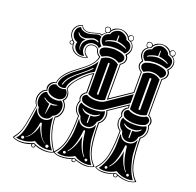

<svg xmlns="http://www.w3.org/2000/svg" viewBox="-142 -974 1154 1133"><g transform="rotate(20 435.0 -408.0)"><path d="M343 -797Q343 -791 347 -785Q351 -779 358 -779Q364 -779 370 -786Q371 -789 373 -794Q373 -799 368.5 -804.5Q364 -810 358 -810Q353 -810 348 -806.5Q343 -803 343 -797ZM619 -810Q615 -810 610 -806.5Q605 -803 605 -797Q605 -782 616 -780Q618 -779 619 -779Q621 -780 625.5 -782Q630 -784 632 -786L634 -793Q635 -799 630.5 -804.5Q626 -810 619 -810ZM503 -780Q509 -780 513.5 -784.5Q518 -789 518 -794Q518 -800 513.5 -805Q509 -810 503 -810Q497 -810 493 -805Q489 -800 489 -794Q489 -793 490 -790.5Q491 -788 492 -786.5Q493 -785 494 -784Q495 -783 498.5 -782Q502 -781 503 -780ZM483 -400Q459 -387 431 -387Q403 -387 378 -400V-623Q402 -642 431 -642Q459 -642 483 -623ZM510 -314Q509 -281 482 -262Q478 -240 464.5 -227.5Q451 -215 431 -215Q410 -215 397 -227.5Q384 -240 380 -262Q352 -281 351 -314Q351 -329 358 -338Q380 -322 431 -322Q482 -322 505 -338Q510 -329 510 -314ZM538 -11Q523 -6 507 -6Q465 -6 431 -29Q416 -19 395.5 -12.5Q375 -6 355 -6Q338 -6 324 -11Q348 -45 360.5 -88Q373 -131 375 -160.5Q377 -190 377 -241H380Q393 -207 431 -207Q468 -207 482 -241H485Q485 -190 487 -160.5Q489 -131 501.5 -88Q514 -45 538 -11ZM494 -730Q488 -737 468 -743.5Q448 -750 434 -750V-782Q434 -786 431 -786Q428 -786 428 -782L427 -750Q414 -750 394 -743.5Q374 -737 367 -730Q363 -727 365 -725Q366 -724 370 -726Q378 -732 397 -737Q416 -742 431 -742Q443 -742 463.5 -736.5Q484 -731 493 -726Q495 -724 496 -725Q499 -726 494 -730ZM436 -420V-610Q436 -614 431 -614Q426 -614 426 -610V-420Q426 -414 431 -414Q436 -414 436 -420ZM485 -305Q488 -308 486.5 -308.5Q485 -309 481 -308Q463 -292 431 -292Q395 -294 380 -308Q377 -309 376 -308.5Q375 -308 377 -305Q395 -284 422 -284H427V-242Q427 -236 430 -236Q434 -237 434 -242V-284H440Q466 -284 485 -305ZM481 -46Q447 -84 436 -187Q435 -191 430.5 -191Q426 -191 426 -187Q415 -84 380 -46Q377 -43 378 -41Q379 -39 382 -42Q417 -80 431 -154Q444 -81 479 -42Q482 -39 483 -41Q484 -43 481 -46ZM506 -33Q499 -39 494 -35Q486 -31 493 -24Q494 -21 497.5 -20.5Q501 -20 502 -21Q508 -26 506 -33ZM370 -24Q375 -31 368 -35Q363 -39 356 -33Q353 -25 359 -21Q367 -19 370 -24ZM431 -13Q431 -12 427.5 -11Q424 -10 423 -8.5Q422 -7 422 -4Q422 0 424.5 2.5Q427 5 431 5Q440 5 440 -4Q440 -6 438 -10Q437 -10 434.5 -11Q432 -12 431 -13ZM498 -697Q469 -709 431 -709Q391 -709 363 -697Q343 -713 343 -736Q343 -765 380 -776Q383 -791 399 -801.5Q415 -812 431 -812Q444 -812 461 -801.5Q478 -791 481 -776Q518 -765 518 -736Q518 -713 498 -697ZM507 -665Q507 -645 483 -634Q458 -650 431 -650H426Q404 -650 378 -634Q354 -645 354 -665Q354 -696 431 -700Q507 -696 507 -665ZM308 -690Q288 -690 274 -677Q260 -664 260 -643Q260 -618 279 -603Q269 -599 261 -599Q240 -599 224.5 -614Q209 -629 209 -648Q209 -656 213 -665Q195 -670 185.5 -683.5Q176 -697 176 -712Q176 -746 204 -756Q208 -746 221 -740Q234 -734 250 -734H253Q267 -734 288.5 -741.5Q310 -749 318 -749Q329 -749 336 -742Q334 -736 334 -732Q335 -710 355 -690Q346 -682 344 -673Q337 -690 308 -690ZM302 -719Q290 -719 273 -711Q256 -703 242 -703Q217 -703 205 -721Q201 -726 201 -722Q201 -719 202 -718Q212 -696 246 -696H252H253Q253 -694 252 -694Q234 -682 234 -654Q234 -637 243 -627Q247 -624 246 -625Q246 -626 243 -631Q239 -637 239 -646Q239 -672 256 -688Q268 -701 288 -708Q295 -711 303 -711Q313 -711 321 -708Q328 -703 329 -705Q329 -706 330 -707Q330 -713 320 -716Q310 -719 302 -719ZM631 -434 494 -342Q465 -329 431 -329Q397 -329 367 -342Q355 -349 352 -368V-369Q352 -377 359 -384Q366 -391 375 -392Q396 -378 431 -378Q466 -378 487 -392L631 -490ZM765 -780Q771 -780 775 -784.5Q779 -789 779 -794Q779 -800 775 -805Q771 -810 765 -810Q758 -810 754 -805Q750 -800 750 -794Q751 -793 752.5 -789Q754 -785 755 -784Q757 -783 760 -782Q763 -781 765 -780ZM760 -697Q731 -709 692 -709Q653 -709 625 -697Q605 -713 605 -736Q605 -765 642 -776Q645 -791 660.5 -801.5Q676 -812 692 -812Q705 -812 722.5 -801.5Q740 -791 742 -776Q780 -765 780 -736Q779 -713 760 -697ZM769 -665Q769 -645 745 -634Q720 -650 692 -650H687Q666 -650 640 -634Q616 -645 616 -665Q616 -696 692 -700Q769 -696 769 -665ZM745 -400Q720 -387 692 -387Q665 -387 640 -400V-623Q664 -642 692 -642Q721 -642 745 -623ZM771 -368Q768 -348 755 -342Q727 -329 692 -329Q659 -329 629 -342Q617 -349 614 -368V-370Q614 -378 620.5 -384.5Q627 -391 636 -392Q658 -378 692 -378Q727 -378 748 -392Q758 -391 764.5 -384.5Q771 -378 771 -370ZM772 -314Q771 -281 743 -262Q740 -240 726.5 -227.5Q713 -215 692 -215Q672 -215 658.5 -228Q645 -241 642 -262Q614 -281 613 -314Q613 -329 620 -338Q641 -322 692 -322Q742 -322 766 -338Q772 -329 772 -314ZM799 -11Q785 -6 768 -6Q727 -6 692 -29Q677 -19 657 -12.5Q637 -6 617 -6Q600 -6 586 -11Q610 -45 622.5 -88Q635 -131 636.5 -160.5Q638 -190 638 -241H642Q654 -207 692 -207Q730 -207 743 -241H746Q746 -190 748 -160.5Q750 -131 762.5 -88Q775 -45 799 -11ZM755 -730Q749 -737 729 -743.5Q709 -750 696 -750L695 -782Q695 -786 693 -786Q690 -785 690 -782L689 -750Q676 -750 655.5 -743.5Q635 -737 629 -730Q625 -727 627 -725Q629 -725 631 -726Q640 -732 659 -737Q678 -742 692 -742Q705 -742 725.5 -736.5Q746 -731 754 -726Q757 -724 758 -725Q760 -726 755 -730ZM698 -420V-610Q698 -612 695 -613Q692 -614 689.5 -613Q687 -612 687 -610V-420Q687 -416 689.5 -414.5Q692 -413 695 -414.5Q698 -416 698 -420ZM746 -305Q749 -308 747.5 -308.5Q746 -309 742 -308Q724 -292 692 -292Q657 -294 642 -308Q638 -309 637 -308.5Q636 -308 638 -305Q657 -284 683 -284H689V-242Q689 -236 692.5 -236Q696 -236 696 -242V-284H702Q728 -284 746 -305ZM742 -46Q709 -84 698 -187Q696 -191 691.5 -191Q687 -191 687 -187Q676 -84 642 -46Q639 -43 640 -41Q641 -39 644 -42Q680 -80 692 -154Q706 -80 741 -42Q744 -39 745 -41Q746 -43 742 -46ZM767 -33Q761 -39 755 -35Q748 -31 754 -24Q755 -21 759 -20.5Q763 -20 764 -21Q770 -26 767 -33ZM631 -24Q636 -31 630 -35Q624 -39 618 -33Q614 -25 621 -21Q628 -18 631 -24ZM692 -13Q691 -12 689 -11Q687 -10 686 -9.5Q685 -9 684 -7.5Q683 -6 683 -4Q683 0 685.5 2.5Q688 5 692 5Q702 5 702 -4Q702 -6 700 -9Q699 -10 696 -11Q693 -12 692 -13ZM370 -536Q331 -516 286 -468.5Q241 -421 241 -388Q233 -382 220 -382Q196 -382 188 -395Q188 -423 212 -451.5Q236 -480 266 -501Q296 -522 327 -549.5Q358 -577 370 -602ZM212 -310Q186 -310 167 -321Q148 -332 148 -352Q148 -366 157.5 -376Q167 -386 182 -388Q198 -375 218 -375Q231 -375 244 -381Q258 -367 258 -349Q258 -331 245 -320.5Q232 -310 212 -310ZM241 -308Q262 -296 262 -266Q262 -247 252 -230Q242 -213 223 -206Q213 -177 180 -177Q161 -177 146.5 -190Q132 -203 131 -226Q112 -240 112 -271Q112 -292 121.5 -308.5Q131 -325 146 -327Q169 -300 210 -300Q227 -300 241 -308ZM291 -13Q272 -8 253 -8Q213 -8 178 -31Q144 -9 98 -9Q80 -9 66 -12Q86 -32 96.5 -68Q107 -104 113.5 -155.5Q120 -207 123 -222Q127 -197 143.5 -182.5Q160 -168 181 -168Q216 -168 230 -202Q231 -149 248.5 -95Q266 -41 291 -13ZM355 -548Q358 -550 356 -552Q354 -554 351 -552Q332 -531 298 -504.5Q264 -478 242.5 -455.5Q221 -433 213 -404Q211 -400 215 -399Q217 -398 218 -401Q226 -430 247.5 -453Q269 -476 303 -502Q337 -528 355 -548ZM230 -274Q232 -274 231 -276Q229 -276 227 -276Q215 -272 199 -272Q170 -272 146 -292Q142 -292 142 -290Q162 -272 182 -266L178 -206Q178 -203 179 -203Q180 -203 181 -206L192 -266Q195 -265 202 -265Q215 -265 230 -274ZM244 -34Q233 -40 223 -50Q211 -61 197.5 -90.5Q184 -120 181 -142Q181 -144 178 -145Q175 -146 172.5 -145Q170 -144 170 -142Q168 -120 158 -92Q148 -64 135 -52Q123 -40 114 -35V-34Q132 -43 138 -50Q168 -84 176 -127Q182 -105 196 -81.5Q210 -58 222 -48Q229 -40 243 -34ZM111 -28Q111 -33 105.5 -35.5Q100 -38 97 -35Q91 -32 94 -22Q98 -18 102 -18Q110 -20 111 -28ZM246 -31Q243 -23 249 -18Q258 -13 262 -21Q268 -28 260 -34Q251 -38 246 -31ZM178 -13Q168 -9 168 -4Q168 0 170.5 2.5Q173 5 178 5Q186 5 186 -4Q186 -7 185 -9Q184 -10 181.5 -11Q179 -12 178 -13ZM192 -653Q192 -656 188.5 -659Q185 -662 182 -662Q174 -662 174 -653Q174 -643 182 -643Q192 -643 192 -653ZM765 -813Q771 -813 776.5 -807.5Q782 -802 782 -794Q782 -779 770 -777Q793 -762 793 -735Q793 -713 775 -693Q785 -681 785 -667Q785 -644 759 -627V-404Q770 -399 778 -388Q786 -377 786 -365Q786 -355 779 -345Q786 -329 786 -314Q786 -280 758 -258Q758 -167 770 -107.5Q782 -48 820 -11Q822 -11 822 -10Q822 -8 819 -7Q809 -1 796 2.5Q783 6 767 6Q736 6 705 -6Q706 -6 706 -3Q706 2 702 5.5Q698 9 692 9Q687 9 683 5.5Q679 2 679 -3Q679 -6 680 -7Q664 -1 648 2.5Q632 6 617 6Q585 6 566 -7Q563 -9 565 -11Q603 -48 615 -107.5Q627 -167 627 -258Q598 -279 598 -313Q598 -328 606 -345Q599 -355 599 -365Q599 -377 606.5 -388Q614 -399 626 -404V-416L518 -344Q525 -330 525 -314Q525 -280 497 -258Q497 -167 508.5 -107.5Q520 -48 558 -11Q561 -10 558 -7Q548 -1 534.5 2.5Q521 6 506 6Q476 6 442 -7Q443 -6 443 -3Q443 2 439.5 5.5Q436 9 431 9Q418 9 418 -3Q418 -6 419 -7Q403 0 386.5 3Q370 6 354 6Q324 6 305 -6Q304 -4 300 -3Q280 6 254 6Q218 6 189 -7Q190 -6 190 -3Q190 2 186.5 5.5Q183 9 178 9Q172 9 168 5.5Q164 2 164 -3Q164 -6 165 -7Q133 5 104 5Q77 5 54 -4Q49 -5 49 -10Q49 -14 51 -16Q72 -40 82.5 -70.5Q93 -101 101 -154.5Q109 -208 114 -230Q98 -247 98 -273Q98 -295 109.5 -314Q121 -333 139 -338Q135 -347 135 -354Q135 -371 146.5 -384Q158 -397 176 -399Q180 -427 199.5 -452.5Q219 -478 244.5 -498Q270 -518 296 -537.5Q322 -557 341.5 -580.5Q361 -604 364 -627Q340 -642 338 -665Q329 -678 311 -678H309Q295 -678 284.5 -669Q274 -660 274 -643Q274 -618 301 -603Q303 -602 303 -600.5Q303 -599 301 -599Q281 -589 260 -589Q232 -589 212.5 -604.5Q193 -620 193 -644Q187 -640 182 -639Q178 -639 174 -642.5Q170 -646 170 -651Q170 -663 182 -665Q161 -687 161 -713Q161 -735 176.5 -752Q192 -769 211 -770Q214 -758 225.5 -751Q237 -744 250 -744Q266 -744 289 -751.5Q312 -759 321 -759Q328 -759 334 -757Q342 -768 354 -776Q341 -779 340 -798V-802Q344 -813 358 -813Q374 -813 376 -798Q384 -811 400 -818Q416 -825 431 -825Q446 -825 461.5 -818Q477 -811 486 -798Q488 -813 503 -813Q510 -813 515.5 -807.5Q521 -802 521 -794Q519 -780 509 -777Q531 -762 531 -735Q531 -713 514 -693Q523 -680 523 -667Q523 -644 498 -627V-415L626 -501V-627Q600 -644 600 -667Q601 -681 610 -693Q591 -712 591 -735Q591 -762 614 -776Q602 -779 602 -798V-802Q606 -813 619 -813Q635 -813 638 -798Q646 -811 661.5 -818Q677 -825 692 -825Q728 -825 747 -799Q750 -813 765 -813ZM364 -520Q333 -499 295.5 -459.5Q258 -420 253 -386Q269 -368 269 -346Q269 -327 256 -313Q276 -294 276 -264Q276 -244 267 -226.5Q258 -209 243 -202Q245 -101 304 -13V-12Q342 -50 354 -109Q366 -168 366 -258Q337 -279 337 -313Q337 -330 344 -345Q338 -355 338 -365Q338 -377 345.5 -388Q353 -399 364 -404ZM270 -642Q270 -660 280.5 -671Q291 -682 308 -682H312Q331 -682 343 -666Q345 -644 370 -630Q367 -605 347 -580.5Q327 -556 300.5 -535.5Q274 -515 247.5 -494Q221 -473 201.5 -447.5Q182 -422 180 -395Q164 -394 153 -380.5Q142 -367 142 -350Q142 -342 145 -334Q127 -331 115.5 -312.5Q104 -294 104 -271Q104 -247 118 -231Q113 -207 105 -154Q97 -101 86.5 -69Q76 -37 55 -12Q55 -11 55 -10Q55 -9 55 -8Q66 -4 77 -2Q88 0 100 0Q133 0 178 -18Q194 -9 215 -4Q236 1 257 1Q282 1 299 -7Q300 -10 299 -12Q241 -98 238 -206Q253 -213 261.5 -229.5Q270 -246 270 -265Q270 -295 250 -310Q247 -313 250 -316Q263 -327 263 -348Q263 -369 248 -386Q250 -411 278.5 -446Q307 -481 335 -504Q363 -527 370 -527V-401Q359 -397 351.5 -386.5Q344 -376 344 -364Q344 -352 350 -345Q342 -328 342 -314Q342 -297 350 -282.5Q358 -268 371 -261Q371 -170 359 -109Q347 -48 309 -9Q324 1 352 1Q393 1 431 -17Q469 1 510 1Q538 1 553 -9Q515 -48 503 -108.5Q491 -169 491 -261Q503 -268 511 -282.5Q519 -297 519 -313.5Q519 -330 511 -345L631 -426V-401Q621 -397 613.5 -386.5Q606 -376 606 -364Q606 -352 612 -345Q603 -328 603 -314Q603 -297 611.5 -282.5Q620 -268 632 -261Q632 -169 620 -108.5Q608 -48 570 -9Q585 1 614 1Q656 1 692 -17Q733 2 770 2Q797 2 814 -9Q777 -48 764.5 -109Q752 -170 752 -261Q765 -268 773 -282.5Q781 -297 781 -314Q781 -330 773 -345Q779 -353 779 -364Q779 -376 771.5 -386.5Q764 -397 754 -401V-630Q778 -644 778 -667Q778 -681 768 -690V-694Q788 -714 788 -737Q788 -764 762 -777Q761 -777 757 -778.5Q753 -780 750 -781Q745 -798 727 -809.5Q709 -821 692 -821Q676 -821 658 -809.5Q640 -798 635 -781Q618 -777 607.5 -764.5Q597 -752 597 -736Q597 -714 616 -694V-690Q607 -680 606 -668Q606 -644 631 -630V-498L493 -405V-630Q517 -644 517 -667Q517 -681 506 -690V-694Q526 -714 526 -737Q526 -764 501 -777Q499 -777 495 -778.5Q491 -780 489 -781Q484 -798 465.5 -809.5Q447 -821 431 -821Q415 -821 396.5 -809.5Q378 -798 374 -781Q347 -775 336 -750Q327 -755 320 -755Q311 -755 289 -747.5Q267 -740 252.5 -740Q238 -740 225 -746.5Q212 -753 209 -766Q192 -763 179 -747.5Q166 -732 166 -712Q166 -681 198 -657Q197 -654 197 -647Q197 -624 216 -608.5Q235 -593 262 -593Q279 -593 296 -600Q270 -617 270 -642Z"/></g></svg>

Font: Indiction Unicode
Style: Normal
Weight: 500
Version: Version 1.1